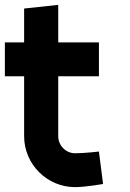

<svg xmlns="http://www.w3.org/2000/svg" viewBox="-20 -753 532 788"><path d="M79 -194C79 -79 173 15 288 15C332 15 403 2 403 2L386 -131C386 -131 326 -124 288 -124C250 -124 219 -156 219 -194V-440H386V-579H219V-733L79 -718V-579H0V-440H79Z"/></svg>

Font: MintSans
Style: Bold
Weight: 700
Version: Version 2.0